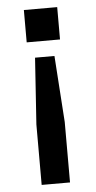

<svg xmlns="http://www.w3.org/2000/svg" viewBox="-52 -533 386 769"><g transform="rotate(-5 141.0 -148.0)"><path d="M208 -500V-370H74V-500ZM198 204H84V-39L102 -306H180L198 -39Z"/></g></svg>

Font: CBA Beacon Sans Bold
Style: Regular
Weight: 700
Designer: Wei Huang
Foundry: Wei Huang
Version: Version 1.002